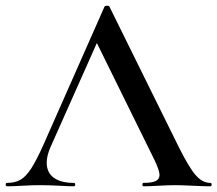

<svg xmlns="http://www.w3.org/2000/svg" viewBox="-27 -654 763 674"><path d="M711 0Q692 0 650 -2Q608 -4 589 -4Q564 -4 530 -2Q496 0 477 0Q473 0 473 -6Q473 -12 477 -12Q506 -12 519.5 -18.5Q533 -25 533 -40Q533 -55 516 -91L313 -503L150 -137Q137 -107 137 -83Q137 -48 162 -30Q187 -12 232 -12Q237 -12 237 -6Q237 0 232 0Q214 0 182 -2Q144 -4 114 -4Q87 -4 51 -2Q19 0 -2 0Q-7 0 -7 -6Q-7 -12 -2 -12Q26 -12 45 -23Q64 -34 82.5 -62.5Q101 -91 126 -147L340 -631Q342 -634 349 -634Q356 -634 357 -631L601 -137Q637 -65 660.5 -38.5Q684 -12 711 -12Q716 -12 716 -6Q716 0 711 0Z"/></svg>

Font: Cormorant Garamond SemiBold
Style: Regular
Weight: 600
Designer: Christian Thalmann (Catharsis Fonts)
Version: Version 3.000